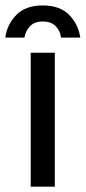

<svg xmlns="http://www.w3.org/2000/svg" viewBox="-43 -697 320 717"><path d="M161.7 0H71.7V-500H161.7ZM48.3 -556.7H-23.3Q-16.7 -605.8 17.9 -641.2Q52.5 -676.7 116.7 -676.7Q180.8 -676.7 215.4 -641.2Q250 -605.8 256.7 -556.7H185Q181.7 -581.7 165 -599.2Q148.3 -616.7 116.7 -616.7Q85.8 -616.7 69.2 -599.2Q52.5 -581.7 48.3 -556.7Z"/></svg>

Font: Familjen Grotesk Variable
Style: Regular
Weight: 400
Designer: Anders Wikstroem, Jonas Baeckman, Matilda Gysing, Kristian Moeller
Foundry: Familjen STHLM AB
Version: Version 2.000